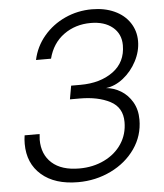

<svg xmlns="http://www.w3.org/2000/svg" viewBox="-55 -821 749 879"><g transform="rotate(-5 320.0 -381.5)"><path d="M40 -186Q40 -206 43 -225H112Q110 -207 110 -199Q110 -131 154 -91.5Q198 -52 280 -52Q343 -52 394.5 -77Q446 -102 475 -146Q504 -190 504 -246Q504 -313 448.5 -342Q393 -371 309 -371H264L275 -433H318Q409 -433 468 -476Q527 -519 527 -597Q527 -649 489.5 -680Q452 -711 389 -711Q318 -711 265 -672.5Q212 -634 194 -564H125Q138 -625 178 -672.5Q218 -720 276 -746.5Q334 -773 400 -773Q458 -773 503 -752.5Q548 -732 573 -694.5Q598 -657 598 -610Q598 -563 574.5 -518Q551 -473 513 -443Q475 -413 433 -408Q469 -405 501 -385.5Q533 -366 553 -331.5Q573 -297 573 -251Q573 -177 531.5 -117.5Q490 -58 420 -24Q350 10 269 10Q162 10 101 -43Q40 -96 40 -186Z"/></g></svg>

Font: Open Sauce One Light Italic
Style: Regular
Weight: 300
Italic angle: -10°
Designer: Alfredo Marco Pradil
Foundry: Creative Sauce Fz LLC
Version: Version 1.477